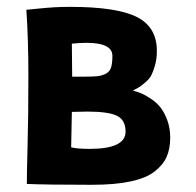

<svg xmlns="http://www.w3.org/2000/svg" viewBox="-20 -525 558 548"><path d="M61 -309.1Q61 -414.6 55.2 -497.1Q66.9 -498 90.3 -500.5Q113.8 -502.9 134.5 -504.2Q155.3 -505.4 180.2 -505.4Q313 -505.4 370.4 -476.6Q427.7 -447.8 427.7 -379.9Q427.7 -356.9 422.4 -338.4Q417 -319.8 411.6 -309.6Q406.2 -299.3 393.8 -289.1Q381.3 -278.8 377 -276.1Q372.6 -273.4 359.4 -266.6Q371.6 -263.2 382.6 -258.8Q393.6 -254.4 409.9 -243.7Q426.3 -232.9 437.5 -219Q448.7 -205.1 457.3 -182.4Q465.8 -159.7 465.8 -131.8Q465.8 -100.6 455.6 -77.4Q445.3 -54.2 421.1 -35.4Q397 -16.6 352.5 -7.1Q308.1 2.4 243.7 2.4H233.9Q114.7 2.4 56.6 0Q56.6 -33.7 58.8 -113.8Q61 -193.8 61 -309.1ZM300.8 -365.7Q300.8 -402.8 226.6 -402.8Q209.5 -402.8 185.1 -400.4L186 -306.2H220.2Q246.1 -306.2 258.8 -307.6Q271.5 -309.1 282.5 -314.9Q293.5 -320.8 297.1 -332.8Q300.8 -344.7 300.8 -365.7ZM230 -206.5 185.1 -205.6Q183.6 -141.6 183.1 -104.5Q199.7 -100.1 236.3 -100.1Q338.4 -100.1 338.4 -149.4Q338.4 -182.6 313.7 -194.6Q289.1 -206.5 230 -206.5Z"/></svg>

Font: Fantasque Sans Mono
Style: Bold
Weight: 700
Monospace: yes
Designer: Jany Belluz
Version: Version 1.8.0 ; ttfautohint (v1.8.2)